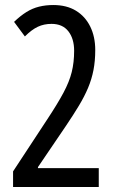

<svg xmlns="http://www.w3.org/2000/svg" viewBox="-20 -744 459 764"><path d="M373 0H32V-62L168 -269Q209 -331 232.5 -375Q256 -419 265.5 -457.5Q275 -496 275 -542Q275 -590 252 -619.5Q229 -649 185 -649Q155 -649 130.5 -637.5Q106 -626 79 -599L36 -657Q61 -681 85 -696Q109 -711 135.5 -717.5Q162 -724 192 -724Q245 -724 282 -701.5Q319 -679 339 -638.5Q359 -598 359 -545Q359 -502 352 -465.5Q345 -429 330.5 -394.5Q316 -360 294 -323.5Q272 -287 243 -244L131 -79V-75H373Z"/></svg>

Font: Noto Sans Display ExtraCondensed
Style: Regular
Weight: 400
Width: 2
Version: Version 2.003